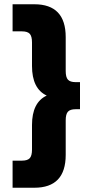

<svg xmlns="http://www.w3.org/2000/svg" viewBox="-20 -751 434 900"><path d="M39 2H83Q109 2 119.5 -9.5Q130 -21 130 -50V-165Q130 -271 199 -303Q130 -335 130 -442V-552Q130 -581 119.5 -592.5Q109 -604 83 -604H39V-731H141Q288 -731 288 -577V-418Q288 -389 298.5 -377.5Q309 -366 334 -366H355V-239H334Q309 -239 298.5 -227.5Q288 -216 288 -187V-25Q288 129 141 129H39Z"/></svg>

Font: Wix Madefor Text ExtraBold
Style: Regular
Weight: 800
Designer: Dalton Maag Ltd
Foundry: Dalton Maag Ltd
Version: Version 3.100